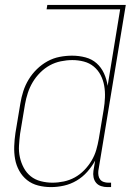

<svg xmlns="http://www.w3.org/2000/svg" viewBox="-20 -755 540 783"><path d="M188 8Q161 8 135.5 1.5Q110 -5 90.5 -20.5Q71 -36 58.5 -58.5Q46 -81 41.5 -106.5Q37 -132 38 -159Q39 -186 43 -213L63 -333Q67 -358 75 -383Q83 -408 97 -431Q111 -454 130.5 -473Q150 -492 173.5 -505Q197 -518 223 -523Q249 -528 274 -528Q302 -528 328.5 -521Q355 -514 374 -497Q393 -480 404 -456Q415 -432 419 -405L470 -717H170L173 -735H493L381 -58Q380 -49 381.5 -39.5Q383 -30 388.5 -23Q394 -16 403 -13Q412 -10 421 -10H433V8H418Q405 8 392.5 4Q380 0 372 -9.5Q364 -19 361.5 -32Q359 -45 361 -58L368 -100Q355 -76 336 -54.5Q317 -33 292.5 -18.5Q268 -4 241 2Q214 8 188 8ZM194 -10Q217 -10 240.5 -15Q264 -20 285 -31.5Q306 -43 323.5 -61Q341 -79 353.5 -100Q366 -121 372.5 -143.5Q379 -166 383 -189L403 -309Q407 -333 408 -357.5Q409 -382 405 -405Q401 -428 390.5 -448.5Q380 -469 362.5 -483.5Q345 -498 322 -504Q299 -510 275 -510Q252 -510 228 -505Q204 -500 183 -488.5Q162 -477 144 -459Q126 -441 113.5 -420Q101 -399 93.5 -376Q86 -353 82 -330L62 -210Q59 -186 57.5 -161.5Q56 -137 61 -114Q66 -91 77 -70.5Q88 -50 105.5 -36Q123 -22 146.5 -16Q170 -10 194 -10Z"/></svg>

Font: Iosevka Curly Thin
Style: Italic
Weight: 100
Italic angle: -9°
Monospace: yes
Designer: Belleve Invis
Foundry: Belleve Invis
Version: Version 22.1.2; ttfautohint (v1.8.4)